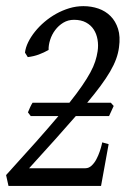

<svg xmlns="http://www.w3.org/2000/svg" viewBox="-22 -611 435 631"><path d="M336.4 -229.5H227.1Q196.3 -194.3 158.7 -152.1Q121.1 -109.9 73.7 -58.1H258.8Q270 -58.1 279.3 -66.9Q288.6 -75.7 294.9 -87.9Q301.3 -100.1 305.7 -113Q310.1 -126 312 -134.3Q314 -142.6 314 -143.1L335 -137.2L310.1 0H5.9L-2 -35.6Q53.7 -96.7 95.7 -144Q137.7 -191.4 169.9 -229.5H79.1L69.8 -241.7Q72.8 -249 76.7 -257.8Q80.6 -266.6 85 -273.4H206.1Q231 -304.7 247.6 -328.9Q264.2 -353 274.9 -372.8Q285.6 -392.6 291 -409.4Q296.4 -426.3 298.8 -442.4Q301.8 -461.9 298.6 -480.7Q295.4 -499.5 286.1 -513.9Q276.9 -528.3 260.7 -537.1Q244.6 -545.9 221.2 -545.9Q201.7 -545.9 186 -536.4Q170.4 -526.9 159.4 -512.2Q148.4 -497.6 142.8 -480Q137.2 -462.4 137.7 -446.8Q122.1 -438 105.7 -431.9Q89.4 -425.8 69.3 -423.3L60.1 -438Q62 -454.6 70.6 -472.2Q79.1 -489.7 92.8 -506.8Q106.4 -523.9 124.3 -539.1Q142.1 -554.2 162.6 -565.7Q183.1 -577.1 205.8 -584Q228.5 -590.8 252 -590.8Q278.3 -590.8 301.5 -582.8Q324.7 -574.7 341.3 -558.1Q357.9 -541.5 366 -516.1Q374 -490.7 369.1 -455.6Q366.7 -436.5 359.6 -417Q352.5 -397.5 339.8 -375.7Q327.1 -354 308.6 -328.9Q290 -303.7 264.6 -273.4H342.3L351.6 -262.7Z"/></svg>

Font: Gentium
Style: Italic
Weight: 400
Italic angle: -7°
Designer: J. Victor Gaultney
Version: Version 1.02; 2005; OFL release